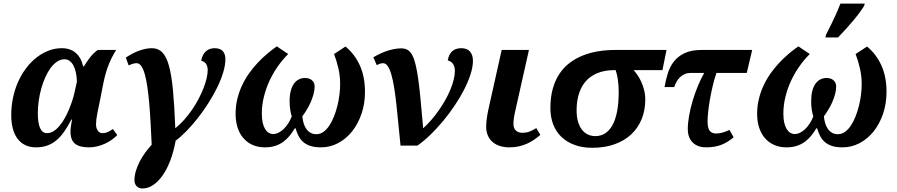

<svg xmlns="http://www.w3.org/2000/svg" viewBox="-20 -816 5028 1076"><path d="M375 -79.1Q375 -95.7 378.2 -113.8Q381.3 -131.8 383.8 -146H379.9Q361.3 -109.9 341.6 -81.1Q321.8 -52.2 298.6 -32Q275.4 -11.7 246.8 -1Q218.3 9.8 182.1 9.8Q146.5 9.8 120.4 -3.4Q94.2 -16.6 76.9 -40.5Q59.6 -64.5 51.3 -97.7Q43 -130.9 43 -170.9Q43 -223.1 53.5 -271Q64 -318.8 83 -360.6Q102.1 -402.3 128.4 -436.5Q154.8 -470.7 186.3 -494.9Q217.8 -519 253.2 -532.5Q288.6 -545.9 326.2 -545.9Q375 -545.9 405.5 -518.6Q436 -491.2 445.8 -443.8H450.2Q465.8 -469.7 484.1 -493.7Q502.4 -517.6 527.8 -536.1H630.9Q616.2 -512.2 605.2 -490Q594.2 -467.8 585.7 -445.1Q577.1 -422.4 570.6 -397.9Q564 -373.5 558.1 -344.2L537.1 -236.8Q534.2 -224.1 531 -208.7Q527.8 -193.4 524.9 -177.7Q522 -162.1 520 -147Q518.1 -131.8 518.1 -120.1Q518.1 -98.1 527.8 -84Q537.6 -69.8 554.2 -69.8Q569.8 -69.8 582.8 -75.7Q595.7 -81.5 612.8 -92.8L637.2 -59.1Q625 -46.4 607.9 -33.9Q590.8 -21.5 570.3 -11.7Q549.8 -2 526.6 3.9Q503.4 9.8 479 9.8Q425.8 9.8 400.4 -10.7Q375 -31.2 375 -79.1ZM243.2 -69.8Q263.2 -69.8 281.2 -81.5Q299.3 -93.3 314.9 -112.3Q330.6 -131.3 344 -155.8Q357.4 -180.2 367.7 -205.1Q377.9 -230 385.5 -253.7Q393.1 -277.3 397 -294.9L411.1 -358.9Q410.2 -386.2 405.3 -409.2Q400.4 -432.1 391.6 -448.7Q382.8 -465.3 370.1 -474.6Q357.4 -483.9 341.8 -483.9Q320.3 -483.9 300.8 -471.2Q281.2 -458.5 264.6 -436.3Q248 -414.1 234.6 -384.5Q221.2 -355 211.7 -321.3Q202.1 -287.6 197 -251.7Q191.9 -215.8 191.9 -181.2Q191.9 -127.9 204.3 -98.9Q216.8 -69.8 243.2 -69.8Z M831.1 -545.9Q866.2 -545.9 889.2 -522.9Q912.1 -500 926.8 -447.5Q941.4 -395 949.5 -309.1Q957.5 -223.1 962.4 -97.2Q989.3 -118.7 1013.2 -145.8Q1037.1 -172.9 1057.4 -202.6Q1077.6 -232.4 1093.8 -263.4Q1109.9 -294.4 1121.1 -323.5Q1132.3 -352.5 1138.2 -378.2Q1144 -403.8 1144 -422.9Q1144 -443.4 1135.5 -457Q1127 -470.7 1107.4 -476.1Q1114.7 -512.2 1134.5 -529.1Q1154.3 -545.9 1182.1 -545.9Q1214.4 -545.9 1228.8 -529.3Q1243.2 -512.7 1243.2 -484.9Q1243.2 -450.7 1230.5 -409.2Q1217.8 -367.7 1196.3 -324Q1174.8 -280.3 1146.7 -236.3Q1118.7 -192.4 1087.6 -153.1Q1056.6 -113.8 1024.9 -81.3Q993.2 -48.8 964.4 -27.8Q953.6 32.2 935.1 81.5Q916.5 130.9 892.1 166Q867.7 201.2 838.6 220.7Q809.6 240.2 778.3 240.2Q766.6 240.2 758.1 236.1Q749.5 231.9 744.1 225.6Q738.8 219.2 736.1 211.2Q733.4 203.1 733.4 195.8Q733.4 168.5 741.9 140.6Q750.5 112.8 764.4 86.4Q778.3 60.1 795.7 36.9Q813 13.7 830.1 -4.9Q827.1 -67.9 824 -126.5Q820.8 -185.1 816.4 -235.8Q812 -286.6 805.9 -328.4Q799.8 -370.1 791.5 -399.7Q783.2 -429.2 772 -445.6Q760.7 -461.9 746.1 -461.9Q734.9 -461.9 723.4 -458.3Q711.9 -454.6 701.2 -449.2L685.1 -493.2Q700.2 -503.4 717.5 -512.9Q734.9 -522.5 753.7 -529.8Q772.5 -537.1 792 -541.5Q811.5 -545.9 831.1 -545.9Z M1779.3 9.8Q1743.7 9.8 1719.2 1.7Q1694.8 -6.3 1678.7 -20.8Q1662.6 -35.2 1652.8 -54.7Q1643.1 -74.2 1636.2 -97.2H1632.3Q1619.1 -75.2 1603.5 -55.7Q1587.9 -36.1 1567.9 -21.5Q1547.9 -6.8 1522.5 1.5Q1497.1 9.8 1464.4 9.8Q1427.7 9.8 1397.7 -2.9Q1367.7 -15.6 1345.9 -39.6Q1324.2 -63.5 1312.3 -98.4Q1300.3 -133.3 1300.3 -178.2Q1300.3 -222.7 1310.3 -262.9Q1320.3 -303.2 1337.4 -339.1Q1354.5 -375 1377.2 -406.7Q1399.9 -438.5 1425.5 -465.6Q1451.2 -492.7 1478.3 -515.4Q1505.4 -538.1 1531.2 -556.2L1595.2 -513.2Q1562.5 -481 1535.4 -441.9Q1508.3 -402.8 1488.8 -359.9Q1469.2 -316.9 1458.3 -271Q1447.3 -225.1 1447.3 -179.2Q1447.3 -148.9 1452.4 -127.4Q1457.5 -106 1466.3 -92Q1475.1 -78.1 1486.3 -71.5Q1497.6 -64.9 1510.3 -64.9Q1526.4 -64.9 1541.7 -72.8Q1557.1 -80.6 1570.8 -94Q1584.5 -107.4 1595.9 -125.5Q1607.4 -143.6 1615.2 -164.1Q1611.3 -173.8 1607.2 -196.3Q1603 -218.8 1603 -249Q1603 -281.7 1609.4 -306.2Q1615.7 -330.6 1627.2 -346.7Q1638.7 -362.8 1654.3 -370.8Q1669.9 -378.9 1688.5 -378.9Q1698.7 -378.9 1708.5 -376.5Q1718.3 -374 1725.8 -368.2Q1733.4 -362.3 1738.3 -353.3Q1743.2 -344.2 1743.2 -331.1Q1743.2 -310.1 1736.8 -287.1Q1730.5 -264.2 1720.7 -242.2Q1710.9 -220.2 1698.5 -200Q1686 -179.7 1674.3 -164.1Q1676.3 -143.6 1681.6 -125.5Q1687 -107.4 1696.5 -93.8Q1706.1 -80.1 1720 -72Q1733.9 -64 1753.4 -64Q1774.4 -64 1792.5 -76.9Q1810.5 -89.8 1825.2 -111.6Q1839.8 -133.3 1851.3 -162.1Q1862.8 -190.9 1870.6 -222.2Q1878.4 -253.4 1882.3 -285.2Q1886.2 -316.9 1886.2 -345.2Q1886.2 -391.1 1876 -434.6Q1865.7 -478 1852.1 -513.2L1916 -555.2Q1967.3 -513.7 1996.3 -450Q2025.4 -386.2 2025.4 -300.8Q2025.4 -234.9 2005.9 -178Q1986.3 -121.1 1952.9 -79.3Q1919.4 -37.6 1874.5 -13.9Q1829.6 9.8 1779.3 9.8Z M2630.4 -475.1Q2630.4 -441.4 2617.2 -400.1Q2604 -358.9 2581.3 -314.5Q2558.6 -270 2528.1 -224.6Q2497.6 -179.2 2463.1 -137.7Q2428.7 -96.2 2391.8 -60.5Q2355 -24.9 2319.3 0H2224.6Q2218.3 -62.5 2212.6 -121.1Q2207 -179.7 2201.4 -231Q2195.8 -282.2 2189 -324.7Q2182.1 -367.2 2173.3 -397.7Q2164.6 -428.2 2153.1 -445.1Q2141.6 -461.9 2126.5 -461.9Q2118.7 -461.9 2109.1 -458.7Q2099.6 -455.6 2091.3 -451.2L2072.3 -495.1Q2089.8 -505.4 2108.9 -514.4Q2127.9 -523.4 2147.9 -530.3Q2168 -537.1 2188.5 -541Q2209 -544.9 2229.5 -544.9Q2250 -544.9 2264.9 -535.9Q2279.8 -526.9 2290.8 -505.9Q2301.8 -484.9 2309.8 -450.9Q2317.9 -417 2324.7 -367.2Q2331.5 -317.4 2337.6 -250.5Q2343.8 -183.6 2351.6 -97.2Q2375 -118.2 2397.2 -143.8Q2419.4 -169.4 2439.2 -197.8Q2459 -226.1 2475.6 -255.6Q2492.2 -285.2 2504.2 -314Q2516.1 -342.8 2522.7 -369.9Q2529.3 -397 2529.3 -419.9Q2529.3 -440.4 2519.5 -456.5Q2509.8 -472.7 2489.3 -477.1Q2494.6 -510.7 2513.7 -528.3Q2532.7 -545.9 2564.5 -545.9Q2597.7 -545.9 2614 -527.1Q2630.4 -508.3 2630.4 -475.1Z M2944.3 -536.1 2869.6 -203.1Q2862.8 -174.3 2860.1 -155.3Q2857.4 -136.2 2857.4 -122.1Q2857.4 -97.2 2871.1 -84.5Q2884.8 -71.8 2907.2 -71.8Q2930.7 -71.8 2949.7 -79.6Q2968.8 -87.4 2985.4 -98.1L3008.3 -60.1Q2991.7 -45.9 2973.4 -33.2Q2955.1 -20.5 2933.8 -11Q2912.6 -1.5 2887.9 4.2Q2863.3 9.8 2834.5 9.8Q2807.1 9.8 2783.4 2.7Q2759.8 -4.4 2742.2 -18.8Q2724.6 -33.2 2714.6 -55.2Q2704.6 -77.1 2704.6 -106.9Q2704.6 -125 2707.8 -149.7Q2710.9 -174.3 2716.3 -199.2L2791.5 -536.1Z M3299.3 12.2Q3242.7 12.2 3199 -4.2Q3155.3 -20.5 3125.2 -49.8Q3095.2 -79.1 3079.8 -119.9Q3064.5 -160.6 3064.5 -210Q3064.5 -271 3077.9 -318.8Q3091.3 -366.7 3115.7 -403.1Q3140.1 -439.5 3173.8 -464.6Q3207.5 -489.7 3247.8 -505.6Q3288.1 -521.5 3334 -528.8Q3379.9 -536.1 3428.2 -536.1H3715.3L3692.4 -422.9H3531.2Q3540.5 -412.6 3552 -396.2Q3563.5 -379.9 3573.2 -358.6Q3583 -337.4 3589.6 -311.8Q3596.2 -286.1 3596.2 -257.8Q3596.2 -199.2 3576.4 -149.7Q3556.6 -100.1 3518.8 -64.2Q3481 -28.3 3425.8 -8.1Q3370.6 12.2 3299.3 12.2ZM3316.4 -53.2Q3346.2 -53.2 3370.4 -68.1Q3394.5 -83 3411.6 -113.3Q3428.7 -143.6 3438 -190.2Q3447.3 -236.8 3447.3 -300.8Q3447.3 -341.8 3441.9 -374Q3436.5 -406.2 3430.2 -422.9H3417.5Q3395 -422.9 3371.3 -418.7Q3347.7 -414.6 3324.7 -404.8Q3301.8 -395 3281.2 -378.4Q3260.7 -361.8 3245.1 -336.4Q3229.5 -311 3220.5 -276.4Q3211.4 -241.7 3211.4 -195.8Q3211.4 -161.6 3219 -135.3Q3226.6 -108.9 3240.2 -90.6Q3253.9 -72.3 3273.4 -62.7Q3293 -53.2 3316.4 -53.2Z M3995.1 -407.2Q3983.4 -374 3974.4 -335.4Q3965.3 -296.9 3958.7 -259.5Q3952.1 -222.2 3948.7 -189.7Q3945.3 -157.2 3945.3 -136.2Q3945.3 -99.6 3956.8 -83.7Q3968.3 -67.9 3993.2 -67.9Q4011.7 -67.9 4031 -73.5Q4050.3 -79.1 4068.4 -87.9L4091.3 -46.9Q4061 -20 4024.2 -5.1Q3987.3 9.8 3936 9.8Q3914.6 9.8 3896 3.4Q3877.4 -2.9 3863.8 -15.6Q3850.1 -28.3 3842.3 -47.6Q3834.5 -66.9 3834.5 -92.8Q3834.5 -126.5 3841.8 -167.5Q3849.1 -208.5 3861.6 -250.7Q3874 -293 3890.9 -333.7Q3907.7 -374.5 3926.3 -407.2H3850.1Q3832 -407.2 3817.4 -400.9Q3802.7 -394.5 3791.5 -383.8Q3780.3 -373 3772 -358.6Q3763.7 -344.2 3758.3 -328.1H3704.1Q3710.9 -366.7 3722.2 -404.1Q3733.4 -441.4 3756.1 -470.7Q3778.8 -500 3816.4 -518.1Q3854 -536.1 3913.1 -536.1H4195.3L4165 -407.2Z M4702.1 9.8Q4666.5 9.8 4642.1 1.7Q4617.7 -6.3 4601.6 -20.8Q4585.4 -35.2 4575.7 -54.7Q4565.9 -74.2 4559.1 -97.2H4555.2Q4542 -75.2 4526.4 -55.7Q4510.7 -36.1 4490.7 -21.5Q4470.7 -6.8 4445.3 1.5Q4419.9 9.8 4387.2 9.8Q4350.6 9.8 4320.6 -2.9Q4290.5 -15.6 4268.8 -39.6Q4247.1 -63.5 4235.1 -98.4Q4223.1 -133.3 4223.1 -178.2Q4223.1 -222.7 4233.2 -262.9Q4243.2 -303.2 4260.3 -339.1Q4277.3 -375 4300 -406.7Q4322.8 -438.5 4348.4 -465.6Q4374 -492.7 4401.1 -515.4Q4428.2 -538.1 4454.1 -556.2L4518.1 -513.2Q4485.4 -481 4458.3 -441.9Q4431.2 -402.8 4411.6 -359.9Q4392.1 -316.9 4381.1 -271Q4370.1 -225.1 4370.1 -179.2Q4370.1 -148.9 4375.2 -127.4Q4380.4 -106 4389.2 -92Q4397.9 -78.1 4409.2 -71.5Q4420.4 -64.9 4433.1 -64.9Q4449.2 -64.9 4464.6 -72.8Q4480 -80.6 4493.7 -94Q4507.3 -107.4 4518.8 -125.5Q4530.3 -143.6 4538.1 -164.1Q4534.2 -173.8 4530 -196.3Q4525.9 -218.8 4525.9 -249Q4525.9 -281.7 4532.2 -306.2Q4538.6 -330.6 4550 -346.7Q4561.5 -362.8 4577.1 -370.8Q4592.8 -378.9 4611.3 -378.9Q4621.6 -378.9 4631.3 -376.5Q4641.1 -374 4648.7 -368.2Q4656.2 -362.3 4661.1 -353.3Q4666 -344.2 4666 -331.1Q4666 -310.1 4659.7 -287.1Q4653.3 -264.2 4643.6 -242.2Q4633.8 -220.2 4621.3 -200Q4608.9 -179.7 4597.2 -164.1Q4599.1 -143.6 4604.5 -125.5Q4609.9 -107.4 4619.4 -93.8Q4628.9 -80.1 4642.8 -72Q4656.7 -64 4676.3 -64Q4697.3 -64 4715.3 -76.9Q4733.4 -89.8 4748 -111.6Q4762.7 -133.3 4774.2 -162.1Q4785.6 -190.9 4793.5 -222.2Q4801.3 -253.4 4805.2 -285.2Q4809.1 -316.9 4809.1 -345.2Q4809.1 -391.1 4798.8 -434.6Q4788.6 -478 4774.9 -513.2L4838.9 -555.2Q4890.1 -513.7 4919.2 -450Q4948.2 -386.2 4948.2 -300.8Q4948.2 -234.9 4928.7 -178Q4909.2 -121.1 4875.7 -79.3Q4842.3 -37.6 4797.4 -13.9Q4752.4 9.8 4702.1 9.8ZM4608.9 -621.1Q4644.5 -690.4 4662.4 -730.5Q4680.2 -770.5 4689.9 -795.9H4826.2L4823.2 -784.2Q4804.7 -752.4 4764.9 -704.3Q4725.1 -656.2 4676.3 -606H4606Z"/></svg>

Font: Droid Serif
Style: Bold Italic
Weight: 700
Italic angle: -12°
Designer: Monotype Design team
Foundry: Monotype Imaging Inc.
Version: Version 1.03